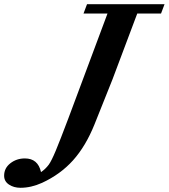

<svg xmlns="http://www.w3.org/2000/svg" viewBox="-229 -683 798 907"><path d="M-132.3 204.1Q-163.6 204.1 -186.5 189Q-209.5 173.8 -209.5 147Q-209.5 111.3 -180.2 88.4Q-150.9 65.4 -111.3 65.4Q-49.8 65.4 -35.2 129.9Q-14.2 115.7 1.5 94.7Q14.2 77.1 34.2 29.3Q54.2 -18.6 93.8 -123.5L278.8 -619.1H165.5L182.1 -663.1H548.3L531.7 -619.1H419.4L302.2 -307.6Q295.9 -292 217.3 -95.2Q175.8 7.8 116.2 74.2Q56.6 140.6 -30.3 180.7Q-82 204.1 -132.3 204.1Z"/></svg>

Font: Elstob 6pt
Style: Italic
Weight: 700
Italic angle: -20°
Designer: Peter S. Baker
Version: Version 1.015